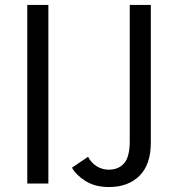

<svg xmlns="http://www.w3.org/2000/svg" viewBox="-20 -740 713 774"><path d="M175 -720V0H90V-720ZM503 -720H588V-165Q588 -77 542.5 -31.5Q497 14 419 14Q364 14 326 -9.5Q288 -33 270 -64L335 -108Q347 -84 369.5 -70Q392 -56 418 -56Q458 -56 480.5 -82Q503 -108 503 -170Z"/></svg>

Font: Carrois Gothic SC
Style: Regular
Weight: 400
Designer: Ralph du Carrois
Foundry: Ralph du Carrois
Version: Version 1.002